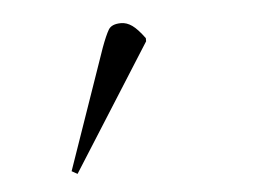

<svg xmlns="http://www.w3.org/2000/svg" viewBox="-31 -804 404 303"><g transform="rotate(-5 171.0 -652.5)"><path d="M81 -537 72 -542 138 -732Q145 -751 150 -759.5Q155 -768 170 -768Q179 -768 187.5 -762Q196 -756 207 -741V-736Z"/></g></svg>

Font: Literata 72pt ExtraLight
Style: Regular
Weight: 200
Designer: Latin by Veronika Burian and Jose Scaglione. Greek by Irene Vlachou. Cyrillic by Vera Evstafieva.
Foundry: TypeTogether
Version: Version 3.002